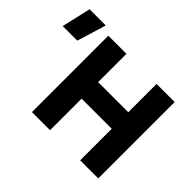

<svg xmlns="http://www.w3.org/2000/svg" viewBox="-320 -989 1244 1244"><g transform="rotate(45 302.0 -367.5)"><path d="M82.5 0V-700H248.5V-440.5H524.5V-700H690.5V0H524.5V-289H248.5V0ZM-170.5 -535 -124.5 -735H24L-37 -535Z"/></g></svg>

Font: Geologica Cursive
Style: Bold
Weight: 700
Designer: Sindre Bremnes, Frode Helland
Foundry: Monokrom Skriftforlag AS
Version: Version 1.010;gftools[0.9.28]